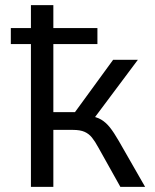

<svg xmlns="http://www.w3.org/2000/svg" viewBox="-20 -725 600 745"><path d="M100 0V-554H22V-616H100V-705H187V-616H358V-554H187V-290H271L419 -493H515L337 -255L324 -276Q354 -272 372.5 -261Q391 -250 406.5 -230.5Q422 -211 441 -178L543 0H447L362 -152Q349 -176 337 -191Q325 -206 308 -213.5Q291 -221 263 -221H187V0Z"/></svg>

Font: Nunito Sans 7pt SemiCondensed
Style: Regular
Weight: 400
Width: 4
Designer: Vernon Adams
Foundry: Vernon Adams
Version: Version 3.101;gftools[0.9.27]